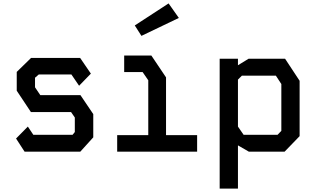

<svg xmlns="http://www.w3.org/2000/svg" viewBox="-20 -888 1840 1124"><path d="M162 -549H449L512 -457L443 -386L398 -452H207L185 -433V-377L216 -331H451L526 -220V-84L450 0H124L74 -77L143 -147L175 -99H405L418 -115V-200L396 -232H161L78 -357V-467Z M707 -563V-466H815L848 -418V-97H666V0H1134V-97H952V-435L866 -563ZM808 -678 1027 -783 967 -868 769 -739Z M1435 -544 1373 -506V-544H1266V216H1373V-37L1437 0H1646L1734 -91V-415L1649 -544ZM1373 -147V-422L1396 -445H1595L1627 -396V-122L1605 -99H1406Z"/></svg>

Font: Kode Mono SemiBold
Style: Regular
Weight: 600
Monospace: yes
Designer: Isa Ozler
Foundry: Kadena LLC
Version: Version 1.206;gftools[0.9.28]